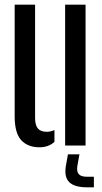

<svg xmlns="http://www.w3.org/2000/svg" viewBox="-20 -620 436 818"><path d="M42.5 -124V-600H129.5V-117Q129.5 -86.5 141.5 -72.5Q153.5 -58.5 179.5 -58.5Q196 -58.5 212 -66V-15.5Q186.5 7.5 148.5 7.5Q98 7.5 70.2 -23Q42.5 -53.5 42.5 -124ZM257.5 0V-600H344.5V0ZM380 178H350.5Q297.5 178 275.2 156.2Q253 134.5 260.5 87.5L269.5 37.5H318.5L309.5 87.5Q306 111.5 315.8 122.2Q325.5 133 350.5 133H380Z"/></svg>

Font: Big Shoulders Stencil Display Thin SemiBold
Style: Regular
Weight: 600
Version: Version 2.001